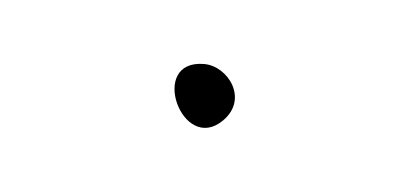

<svg xmlns="http://www.w3.org/2000/svg" viewBox="-23 -352 170 81"><g transform="rotate(5 62.5 -311.5)"><path d="M62 -325C38 -325 56 -286 72 -302C82 -312 72 -325 62 -325Z"/></g></svg>

Font: Electronic
Style: ExLt
Weight: 200
Version: Version 1.011